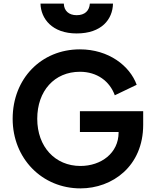

<svg xmlns="http://www.w3.org/2000/svg" viewBox="-20 -1030 848 1062"><path d="M404 -845C542 -845 603 -923 605 -1010H477C474 -970 449 -946 404 -946C361 -946 334 -970 333 -1010H204C206 -927 268 -845 404 -845ZM425 12C601 12 772 -110 772 -340V-415H422V-300H636V-297C636 -183 539 -112 425 -112C285 -112 186 -218 186 -373C186 -527 281 -633 422 -633C518 -633 587 -580 615 -503L736 -561C698 -666 581 -757 422 -757C208 -757 50 -595 50 -373C50 -153 213 12 425 12Z"/></svg>

Font: Plus Jakarta Sans
Style: Bold
Weight: 700
Designer: Gumpita Rahayu
Foundry: Tokotype
Version: Version 2.071;gftools[0.9.30]